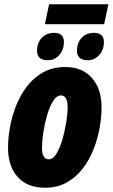

<svg xmlns="http://www.w3.org/2000/svg" viewBox="-20 -881 534 911"><path d="M192.9 9.8Q110.4 9.8 64.2 -41Q18.1 -91.8 18.1 -181.2Q18.1 -224.6 27.1 -276.1Q36.1 -327.6 55.9 -378.2Q75.7 -428.7 107.4 -470.5Q139.2 -512.2 184.3 -537.6Q229.5 -563 290 -563Q371.1 -563 416.5 -511Q461.9 -459 461.9 -372.1Q461.9 -325.2 452.4 -272.7Q442.9 -220.2 422.9 -170.2Q402.8 -120.1 371.1 -79.3Q339.4 -38.6 295.2 -14.4Q251 9.8 192.9 9.8ZM211.9 -125Q231.4 -125 247.8 -151.6Q264.2 -178.2 275.9 -218.5Q287.6 -258.8 294.2 -300.5Q300.8 -342.3 300.8 -372.1Q300.8 -428.2 269 -428.2Q248.5 -428.2 231.9 -401.6Q215.3 -375 203.6 -334.7Q191.9 -294.4 185.5 -252.4Q179.2 -210.4 179.2 -180.2Q179.2 -125 211.9 -125ZM192.9 -766.1 212.9 -860.8H494.1L474.1 -766.1ZM207 -595.2Q155.8 -595.2 155.8 -640.1Q155.8 -678.2 178.5 -701.7Q201.2 -725.1 236.8 -725.1Q283.2 -725.1 283.2 -682.1Q283.2 -644.5 261.2 -619.9Q239.3 -595.2 207 -595.2ZM397 -595.2Q345.2 -595.2 345.2 -640.1Q345.2 -678.2 367.7 -701.7Q390.1 -725.1 425.8 -725.1Q473.1 -725.1 473.1 -682.1Q473.1 -645 450.9 -620.1Q428.7 -595.2 397 -595.2Z"/></svg>

Font: Open Sans Condensed ExtraBold
Style: Italic
Weight: 800
Width: 3
Italic angle: -12°
Designer: Monotype Design Team
Foundry: Monotype Imaging Inc.
Version: Version 3.003; ttfautohint (v1.8.4)